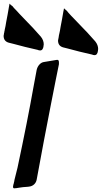

<svg xmlns="http://www.w3.org/2000/svg" viewBox="-126 -1050 563 1062"><path d="M115 -800V-796Q112 -771 96 -771Q92 -771 88 -772L83 -774Q11 -790 -54 -808L-78 -814Q-106 -822 -106 -852Q-106 -855 -104 -863Q-104 -864 -104 -866L-103 -868L-101 -880L-100 -882Q-100 -884 -100 -885Q-98 -892 -95.5 -906Q-93 -920 -92 -927Q-90 -941 -84 -969Q-82 -981 -76 -1015V-1014Q-74 -1024 -74 -1026Q-74 -1028 -74 -1030Q-73 -1030 -64 -1021L-57 -1016L-49 -1006Q-44 -1001 -33.5 -990Q-23 -979 -18 -973Q-4 -959 28 -925Q32 -921 41.5 -911Q51 -901 56 -896L100 -847Q116 -827 116 -804ZM416 -774V-770Q413 -745 397 -745Q393 -745 389 -746L384 -748Q312 -764 247 -782L223 -788Q195 -796 195 -826Q195 -829 197 -837Q197 -838 198 -840V-842L200 -854V-856Q201 -858 201 -859Q203 -866 205.5 -880Q208 -894 209 -901Q211 -915 217 -943Q219 -955 225 -989V-988L228 -1004Q231 -1001 238 -995L244 -990L252 -980Q257 -974 267.5 -963Q278 -952 283 -947Q297 -933 329 -899Q333 -895 342.5 -885Q352 -875 357 -870L401 -821Q417 -801 417 -778ZM-19 -12 -38 -9H-45L-46 -8Q-54 -8 -54 -17Q-54 -18 -52 -30V-29Q-51 -30 -50.5 -32.5Q-50 -35 -50 -36L-47 -48Q-47 -50 -46.5 -52Q-46 -54 -46 -55Q-36 -92 -29 -123Q26 -381 60 -573L77 -664Q81 -681 92 -693Q103 -705 117 -707Q139 -710 183 -718Q188 -718 190 -719H191Q200 -719 200 -705V-695L182 -606Q179 -591 155 -469Q117 -276 77 -57Q74 -41 63 -30.5Q52 -20 36 -18L29 -17Q-3 -15 -19 -12Z"/></svg>

Font: Bangerz Fix
Style: Regular
Weight: 400
Designer: vernon adams
Foundry: Vernon Adams
Version: Version 2.10;December 28, 2023;FontCreator 13.0.0.2683 64-bi